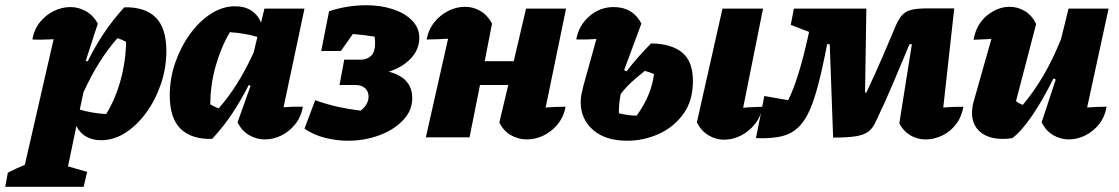

<svg xmlns="http://www.w3.org/2000/svg" viewBox="-102 -525 4276 734"><path d="M-82 189 -72 135Q-34 116 -7 105L103 -375Q82 -374 62 -373.5Q42 -373 22 -374Q28 -412 50.5 -440Q73 -468 104 -483Q135 -498 167 -498Q198 -498 226 -482.5Q254 -467 272 -435L226 -293L233 -290Q261 -347 295.5 -398.5Q330 -450 373 -497Q452 -499 493 -458.5Q534 -418 534 -330Q534 -266 513.5 -205Q493 -144 457.5 -95Q422 -46 377.5 -17.5Q333 11 285 11Q218 11 190 -43L158 111L231 132L218 189ZM203 -106Q250 -92 304 -89Q339 -146 359 -218.5Q379 -291 380 -365Q364 -374 347 -379Q274 -297 217 -172Z M709 6Q630 8 588.5 -32.5Q547 -73 547 -161Q547 -225 568 -285.5Q589 -346 624.5 -395Q660 -444 704.5 -472.5Q749 -501 796 -501Q869 -501 896 -439L909 -492H1062L982 -115Q1019 -118 1056 -117Q1049 -78 1026.5 -50Q1004 -22 973.5 -7Q943 8 910 8Q879 8 851 -8Q823 -24 806 -57L856 -197L849 -200Q820 -143 786 -91.5Q752 -40 709 6ZM702 -126Q718 -116 734 -111Q809 -195 868 -325L882 -384Q834 -398 777 -402Q743 -345 722.5 -272.5Q702 -200 702 -126Z M1228 13Q1185 13 1141 2Q1097 -9 1062 -33L1103 -142Q1147 -126 1190.5 -116.5Q1234 -107 1277 -102Q1307 -126 1307 -156Q1307 -175 1294 -187.5Q1281 -200 1258 -200H1196L1214 -297H1278Q1301 -297 1316.5 -311.5Q1332 -326 1332 -360Q1332 -372 1330 -385Q1287 -392 1247 -395L1201 -330H1126L1156 -482Q1192 -494 1228 -499.5Q1264 -505 1297 -505Q1355 -505 1401 -489.5Q1447 -474 1474 -446Q1501 -418 1501 -380Q1501 -336 1468.5 -301.5Q1436 -267 1384 -251Q1474 -228 1474 -150Q1474 -102 1438.5 -65Q1403 -28 1347 -7.5Q1291 13 1228 13Z M1526 0 1611 -377Q1590 -376 1570 -375Q1550 -374 1529 -374Q1536 -412 1558.5 -440Q1581 -468 1612 -483.5Q1643 -499 1676 -499Q1707 -499 1734.5 -483Q1762 -467 1779 -435L1751 -291H1862L1909 -492H2062L1984 -114Q2021 -117 2060 -117Q2053 -78 2030 -50Q2007 -22 1976 -7Q1945 8 1912 8Q1880 8 1851.5 -8Q1823 -24 1807 -57L1841 -200H1733L1693 0Z M2296 13Q2212 13 2165 -28.5Q2118 -70 2118 -134Q2118 -153 2121.5 -168Q2125 -183 2128 -196L2178 -376Q2138 -373 2101 -374Q2110 -427 2150.5 -462.5Q2191 -498 2244 -498Q2317 -498 2350 -435L2284 -257L2293 -252Q2316 -282 2340 -309Q2364 -336 2387 -359Q2464 -358 2505.5 -324.5Q2547 -291 2547 -215Q2547 -140 2510.5 -89.5Q2474 -39 2416.5 -13Q2359 13 2296 13ZM2814 -117Q2806 -78 2783.5 -50Q2761 -22 2730 -6.5Q2699 9 2666 9Q2635 9 2607 -7.5Q2579 -24 2562 -57L2660 -492H2815L2739 -113Q2759 -115 2777.5 -115.5Q2796 -116 2814 -117ZM2264 -99Q2264 -95 2264 -92Q2299 -83 2332 -83Q2361 -123 2377.5 -163.5Q2394 -204 2398 -242Q2379 -250 2363 -254Q2339 -235 2315 -213.5Q2291 -192 2271 -166Q2264 -131 2264 -99Z M3436 8Q3405 8 3378.5 -7.5Q3352 -23 3336 -53L3384 -356H3375Q3348 -292 3315.5 -214.5Q3283 -137 3246 -60Q3235 -35 3218 -22Q3201 -9 3169.5 -4Q3138 1 3083 1L3070 -356H3060Q3038 -240 3016.5 -167.5Q2995 -95 2966.5 -57Q2938 -19 2895 -6.5Q2852 6 2788 3L2820 -158L2911 -142Q2949 -216 2986 -380L2991 -403L2921 -430L2933 -492H3210L3205 -171H3210Q3244 -243 3272 -308Q3300 -373 3323 -428Q3335 -455 3348.5 -469Q3362 -483 3384.5 -488Q3407 -493 3446 -493H3546L3504 -114Q3541 -117 3581 -117Q3574 -77 3552 -49Q3530 -21 3499.5 -6.5Q3469 8 3436 8Z M3880 -57 3934 -221 3925 -225Q3886 -145 3844.5 -84Q3803 -23 3768 3Q3749 6 3732 6Q3677 6 3645.5 -20.5Q3614 -47 3614 -93Q3614 -115 3620 -136L3688 -376Q3654 -374 3620 -373Q3630 -432 3671 -465.5Q3712 -499 3758 -499Q3788 -499 3815.5 -483Q3843 -467 3859 -433L3782 -138Q3794 -129 3808 -124Q3851 -175 3887 -236.5Q3923 -298 3954 -375L3983 -492H4136L4054 -114Q4090 -117 4128 -117Q4122 -78 4099.5 -50Q4077 -22 4046.5 -7Q4016 8 3984 8Q3953 8 3925 -8Q3897 -24 3880 -57Z"/></svg>

Font: Piazzolla ExtraBold
Style: Italic
Weight: 800
Italic angle: -11.3°
Designer: Juan Pablo del Peral
Foundry: Huerta Tipografica
Version: Version 1.330